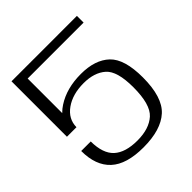

<svg xmlns="http://www.w3.org/2000/svg" viewBox="-187 -801 933 933"><g transform="rotate(-45 279.0 -334.5)"><path d="M266 6Q386.5 6 445.5 -47.8Q504.5 -101.5 504.5 -237Q504.5 -363 452.5 -412.5Q400.5 -462 303 -462Q205 -462 136.5 -417.5Q68 -373 64.5 -295.5L105 -294Q105.5 -350.5 155.2 -385.8Q205 -421 281 -421Q354 -421 396 -384Q438 -347 438 -236Q438 -118 393.8 -78.2Q349.5 -38.5 269 -38.5Q187 -38.5 146.2 -75.5Q105.5 -112.5 105 -196H39.5Q39.5 -96 94.8 -45Q150 6 266 6ZM39.5 -294H104.5V-629H489V-675H39.5Z"/></g></svg>

Font: Anybody SemiExpanded Light
Style: Regular
Weight: 300
Width: 6
Version: Version 1.113;gftools[0.9.25]